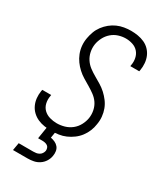

<svg xmlns="http://www.w3.org/2000/svg" viewBox="-235 -831 969 1139"><g transform="rotate(30 250.0 -261.5)"><path d="M198 8Q173 8 149 4.5Q125 1 103.5 -8.5Q82 -18 65 -34Q48 -50 38 -71.5Q28 -93 25.5 -117Q23 -141 27 -166L29 -176H90L89 -169Q84 -143 89.5 -118.5Q95 -94 112 -77.5Q129 -61 153 -54Q177 -47 202 -47Q228 -47 254 -54.5Q280 -62 301.5 -79Q323 -96 336 -120.5Q349 -145 353 -170Q357 -197 351.5 -223Q346 -249 332 -269.5Q318 -290 297.5 -305Q277 -320 255 -333Q233 -346 211.5 -359Q190 -372 171.5 -389Q153 -406 138.5 -426Q124 -446 114.5 -470Q105 -494 102.5 -520.5Q100 -547 105 -574Q109 -597 117.5 -620Q126 -643 141 -663Q156 -683 175.5 -699Q195 -715 217.5 -725Q240 -735 264 -739Q288 -743 311 -743Q335 -743 358.5 -739Q382 -735 403 -725.5Q424 -716 440 -699.5Q456 -683 465 -662Q474 -641 476 -617Q478 -593 474 -569L472 -559H411L412 -566Q417 -591 412 -615Q407 -639 392 -656Q377 -673 354 -680.5Q331 -688 307 -688Q282 -688 257 -680Q232 -672 212 -654.5Q192 -637 180 -613.5Q168 -590 164 -566Q160 -539 165.5 -513Q171 -487 185 -466Q199 -445 219 -430Q239 -415 261 -402.5Q283 -390 305 -376.5Q327 -363 345 -346.5Q363 -330 378.5 -309.5Q394 -289 403 -265Q412 -241 414.5 -214.5Q417 -188 412 -161Q409 -138 399.5 -114.5Q390 -91 374.5 -70.5Q359 -50 338 -34.5Q317 -19 294 -9Q271 1 246.5 4.5Q222 8 198 8ZM57 220 66 168H166Q176 168 185.5 166.5Q195 165 204.5 160Q214 155 220 146Q226 137 228 127Q229 117 226 108Q223 99 215.5 94Q208 89 199 87Q190 85 180 85H151L172 -47H230L215 44Q231 47 245 53.5Q259 60 268.5 71.5Q278 83 280.5 99Q283 115 280 131Q277 151 265.5 169.5Q254 188 236 200Q218 212 197.5 216Q177 220 157 220Z"/></g></svg>

Font: Iosevka Light
Style: Italic
Weight: 300
Italic angle: -9°
Monospace: yes
Designer: Belleve Invis
Foundry: Belleve Invis
Version: Version 32.5.0; ttfautohint (v1.8.4)